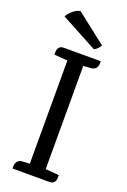

<svg xmlns="http://www.w3.org/2000/svg" viewBox="-168 -941 657 995"><g transform="rotate(20 161.0 -443.5)"><path d="M245 0H41V-8Q41 -49 76 -52L117 -54V-623L44 -629Q39 -679 77 -679H281V-670Q281 -631 246 -628L205 -625H204V-56H205L278 -50Q283 0 245 0ZM94 -887 259 -758Q248 -736 226 -725L25 -833Q34 -851 54.5 -868Q75 -885 94 -887Z"/></g></svg>

Font: Karma Medium
Style: Regular
Weight: 500
Designer: Joana Correia
Foundry: Indian Type Foundry
Version: Version 1.202;PS 1.0;hotconv 1.0.78;makeotf.lib2.5.61930; tt